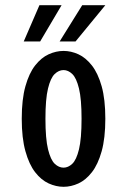

<svg xmlns="http://www.w3.org/2000/svg" viewBox="-20 -708 490 739"><path d="M224.6 11Q196 11 167.3 -2Q138.6 -15.1 115.3 -45.1Q92 -75.1 77.9 -125.8Q63.7 -176.4 63.7 -251Q63.7 -325.6 77.8 -375.9Q91.8 -426.1 115.2 -456Q138.6 -485.9 167.2 -499Q195.8 -512 224.6 -512Q253.4 -512 281.9 -499Q310.3 -485.9 333.7 -456Q357.1 -426.1 371.3 -375.9Q385.4 -325.6 385.4 -251Q385.4 -176.4 371.3 -125.8Q357.1 -75.1 333.7 -45.1Q310.3 -15.1 281.9 -2Q253.4 11 224.6 11ZM224.6 -62.7Q242.4 -62.7 258.2 -77.6Q274.1 -92.6 284 -133.2Q293.9 -173.8 293.9 -251Q293.9 -326.9 284 -367.4Q274.1 -407.9 258.2 -423.1Q242.4 -438.3 224.6 -438.3Q206.3 -438.3 190.5 -423.1Q174.6 -407.9 164.8 -367.4Q154.9 -326.9 154.9 -251Q154.9 -173.8 164.9 -133.2Q174.9 -92.6 190.7 -77.6Q206.5 -62.7 224.6 -62.7ZM71.4 -548.5 131.8 -688.1H217.1L134.6 -548.5ZM209.6 -548.5 296.5 -688.1H385.5L270.8 -548.5Z"/></svg>

Font: League Mono Thin Condensed
Style: Regular
Weight: 100
Width: 1
Designer: Tyler Finck
Foundry: The League of Moveable Type / Tyler Finck
Version: Version 2.300;RELEASE